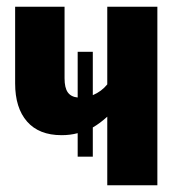

<svg xmlns="http://www.w3.org/2000/svg" viewBox="-20 -551 540 571"><path d="M448 -531V0H299V-204Q277 -184 256 -172V-85H211V-155Q189 -149 163 -149Q96 -149 60.5 -189.5Q25 -230 25 -303V-531H172V-318Q172 -290 181.5 -276.5Q191 -263 211 -261V-397H256V-268Q282 -279 299 -300V-531Z"/></svg>

Font: Fira Sans Condensed
Style: Bold
Weight: 700
Width: 3
Designer: bBox Type GmbH & Carrois Corporate GbR & Edenspiekermann AG
Foundry: bBox Type GmbH & Carrois Corporate GbR & Edenspiekermann AG
Version: Version 4.301